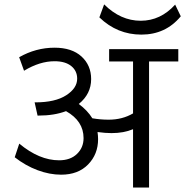

<svg xmlns="http://www.w3.org/2000/svg" viewBox="-20 -846 835 866"><path d="M770 -825.2 795.4 -772.5Q727.1 -689.9 617.7 -689.9Q508.8 -689.9 428.2 -767.6L449.7 -826.2Q523.9 -752.4 614.7 -752.4Q704.1 -752.4 770 -825.2ZM580.1 0V-263.2Q538.1 -245.6 482.9 -245.6Q455.6 -245.6 419.9 -250.5Q422.4 -233.4 422.4 -218.3Q422.4 -150.4 377.4 -104.2Q332.5 -58.1 255.9 -58.1Q203.6 -58.1 149.4 -78.4Q95.2 -98.6 46.4 -136.7L66.9 -198.2Q157.2 -123 246.6 -123Q297.4 -123 327.1 -151.6Q356.9 -180.2 356.9 -223.1Q356.9 -300.3 277.8 -344.7Q224.6 -324.7 154.8 -324.7H149.4L136.2 -384.3H139.6Q229 -384.3 278.6 -416.3Q328.1 -448.2 328.1 -491.2Q328.1 -526.4 301.3 -548.1Q274.4 -569.8 226.1 -569.8Q159.2 -569.8 88.4 -526.9L66.4 -587.9Q142.1 -630.9 226.1 -630.9Q304.2 -630.9 347.7 -591.1Q391.1 -551.3 391.1 -489.3Q391.1 -422.4 335.4 -377Q374.5 -348.1 396.5 -312.5Q432.6 -306.2 470.2 -306.2Q531.7 -306.2 580.1 -334.5V-568.8H472.2V-624.5H784.2V-568.8H652.3V0Z"/></svg>

Font: Khula Regular
Style: Regular
Weight: 400
Designer: Erin McLaughlin, Steve Matteson
Version: Version 1.000;PS 1.0;hotconv 1.0.72;makeotf.lib2.5.5900